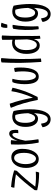

<svg xmlns="http://www.w3.org/2000/svg" viewBox="1378 -2160 1029 3824"><g transform="rotate(-90 1892.0 -247.5)"><path d="M385 -49Q384 -33 380 -16.5Q376 0 368 18Q263 17 179.5 8Q96 -1 16 -21Q15 -36 16 -49Q17 -62 19 -73Q104 -187 178 -274.5Q252 -362 333 -444Q276 -455 222 -461.5Q168 -468 66 -476Q68 -498 71 -511Q74 -524 81 -541Q177 -533 249.5 -520Q322 -507 411 -480Q411 -467 408.5 -452.5Q406 -438 402 -427Q309 -331 236.5 -246.5Q164 -162 87 -59Q172 -48 239.5 -46Q307 -44 385 -49Z M460 -242Q460 -372 519.5 -454Q579 -536 673 -536Q750 -536 795 -477.5Q840 -419 840 -320Q840 -175 783.5 -82.5Q727 10 634 10Q554 10 507 -59.5Q460 -129 460 -242ZM760 -278Q760 -380 734 -430Q708 -480 655 -480Q607 -480 571.5 -414Q536 -348 536 -252Q536 -164 566 -104.5Q596 -45 647 -45Q692 -45 726 -113.5Q760 -182 760 -278Z M1031 2Q1023 5 1012 7Q1001 9 990 9Q982 10 975.5 9Q969 8 963 6Q938 -121 929.5 -260Q921 -399 928 -540Q935 -543 945 -544.5Q955 -546 975 -546Q985 -546 994.5 -544.5Q1004 -543 1014 -540Q1008 -497 1005 -467Q1002 -437 1001 -410Q1024 -488 1062 -533Q1100 -578 1141 -578Q1181 -578 1200 -548.5Q1219 -519 1219 -458Q1219 -446 1218 -432Q1217 -418 1216 -402Q1204 -399 1187.5 -397.5Q1171 -396 1152 -397Q1154 -412 1155 -425.5Q1156 -439 1156 -452Q1156 -484 1148 -499.5Q1140 -515 1124 -515Q1090 -515 1056 -443.5Q1022 -372 1002 -258Q1005 -201 1012 -136.5Q1019 -72 1031 2Z M1358 -257Q1358 -166 1384 -114Q1410 -62 1453 -62Q1486 -62 1509.5 -95.5Q1533 -129 1550 -200Q1548 -275 1539.5 -337.5Q1531 -400 1515 -454Q1506 -457 1495.5 -458.5Q1485 -460 1474 -460Q1416 -460 1387 -409.5Q1358 -359 1358 -257ZM1628 -169Q1628 33 1575 140Q1522 247 1429 247Q1365 247 1323 204Q1281 161 1270 87Q1285 76 1303.5 68Q1322 60 1341 56Q1351 127 1373 159Q1395 191 1434 191Q1484 191 1514 120.5Q1544 50 1550 -85Q1530 -44 1503.5 -24Q1477 -4 1442 -4Q1366 -4 1321.5 -71.5Q1277 -139 1277 -254Q1277 -376 1331.5 -446.5Q1386 -517 1478 -517Q1507 -517 1537.5 -510Q1568 -503 1594 -490Q1609 -425 1618.5 -335.5Q1628 -246 1628 -169Z M2058 -511Q2022 -361 1983 -256Q1944 -151 1874 -14Q1867 -11 1854.5 -10Q1842 -9 1814 -9Q1786 -158 1747 -291Q1708 -424 1657 -545Q1674 -555 1695 -560.5Q1716 -566 1739 -568Q1775 -468 1803 -361Q1831 -254 1860 -106Q1909 -219 1942 -329Q1975 -439 1988 -534Q2005 -532 2023.5 -526Q2042 -520 2058 -511Z M2276 10Q2203 10 2165.5 -61Q2128 -132 2128 -270Q2128 -340 2139.5 -410.5Q2151 -481 2168 -512Q2177 -515 2186 -516.5Q2195 -518 2204 -518Q2213 -518 2220.5 -516.5Q2228 -515 2235 -511Q2220 -463 2212 -401Q2204 -339 2204 -267Q2204 -170 2226.5 -108Q2249 -46 2287 -46Q2334 -46 2358.5 -118Q2383 -190 2383 -320Q2383 -360 2379 -403.5Q2375 -447 2371 -464Q2386 -471 2408 -475Q2430 -479 2450 -479Q2455 -456 2457.5 -424Q2460 -392 2460 -359Q2460 -180 2413.5 -85Q2367 10 2276 10Z M2639 53Q2629 56 2607.5 58.5Q2586 61 2571 61Q2555 -162 2552.5 -348.5Q2550 -535 2561 -730Q2571 -735 2583.5 -738.5Q2596 -742 2608 -742Q2618 -742 2627.5 -740.5Q2637 -739 2648 -736Q2632 -581 2629.5 -369.5Q2627 -158 2639 53Z M3091 33Q3079 37 3062.5 39.5Q3046 42 3034 42Q3031 10 3029 -22.5Q3027 -55 3026 -87Q3007 -27 2976 1.5Q2945 30 2898 30Q2821 30 2776 -42Q2731 -114 2731 -233Q2731 -364 2790.5 -442.5Q2850 -521 2949 -521Q2965 -521 2982 -519Q2999 -517 3013 -513Q3012 -607 3011.5 -646Q3011 -685 3011 -716Q3020 -721 3034 -724Q3048 -727 3061 -727Q3069 -727 3078 -725.5Q3087 -724 3098 -722Q3093 -660 3090.5 -544.5Q3088 -429 3088 -122Q3088 -77 3088.5 -43.5Q3089 -10 3091 33ZM2807 -244Q2807 -141 2834 -84.5Q2861 -28 2909 -28Q2953 -28 2981.5 -77.5Q3010 -127 3020 -223Q3018 -279 3016.5 -339Q3015 -399 3014 -460Q3002 -464 2988 -465.5Q2974 -467 2958 -467Q2890 -467 2848.5 -407.5Q2807 -348 2807 -244Z M3308 -741Q3322 -740 3332.5 -737.5Q3343 -735 3352 -730Q3342 -708 3331.5 -677.5Q3321 -647 3315 -618Q3304 -616 3287 -615.5Q3270 -615 3252 -616Q3250 -625 3249.5 -632.5Q3249 -640 3249 -648Q3249 -669 3253.5 -693Q3258 -717 3266 -734Q3277 -739 3286 -740.5Q3295 -742 3308 -741ZM3231 -498Q3243 -505 3255.5 -508.5Q3268 -512 3282 -512Q3290 -512 3296.5 -511Q3303 -510 3310 -508Q3290 -403 3282 -262Q3274 -121 3282 1Q3275 5 3264 7Q3253 9 3242 9Q3237 9 3232.5 8.5Q3228 8 3222 7Q3205 -120 3207.5 -255.5Q3210 -391 3231 -498Z M3455 -257Q3455 -166 3481 -114Q3507 -62 3550 -62Q3583 -62 3606.5 -95.5Q3630 -129 3647 -200Q3645 -275 3636.5 -337.5Q3628 -400 3612 -454Q3603 -457 3592.5 -458.5Q3582 -460 3571 -460Q3513 -460 3484 -409.5Q3455 -359 3455 -257ZM3725 -169Q3725 33 3672 140Q3619 247 3526 247Q3462 247 3420 204Q3378 161 3367 87Q3382 76 3400.5 68Q3419 60 3438 56Q3448 127 3470 159Q3492 191 3531 191Q3581 191 3611 120.5Q3641 50 3647 -85Q3627 -44 3600.5 -24Q3574 -4 3539 -4Q3463 -4 3418.5 -71.5Q3374 -139 3374 -254Q3374 -376 3428.5 -446.5Q3483 -517 3575 -517Q3604 -517 3634.5 -510Q3665 -503 3691 -490Q3706 -425 3715.5 -335.5Q3725 -246 3725 -169Z"/></g></svg>

Font: Atma
Style: Regular
Weight: 400
Designer: Gregori Vincens, Jeremie Hornus, Riccardo Olocco, Yoann Minet.
Foundry: black foundry
Version: Version 1.102;PS 1.100;hotconv 1.0.86;makeotf.lib2.5.63406